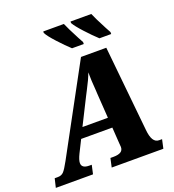

<svg xmlns="http://www.w3.org/2000/svg" viewBox="-204 -1071 1087 1198"><g transform="rotate(-20 339.5 -472.0)"><path d="M687 -59 674 0H331L344 -59H365Q396 -59 412.5 -69Q429 -79 429 -101Q429 -109 427 -127L420 -233H213L172 -151Q154 -114 154 -94Q154 -59 204 -59H220L207 0H-40L-26 -59H-5Q19 -59 33.5 -74Q48 -89 74 -137L387 -714H555L612 -147Q620 -59 667 -59ZM415 -300 404 -464 403 -484Q397 -556 397 -608Q382 -566 350 -506L333 -473L246 -300ZM220 -934V-944H357Q371 -910 412 -832L431 -797V-784H353Q319 -815 275.5 -862.5Q232 -910 220 -934ZM401 -934V-944H539Q553 -910 594 -832L613 -797V-784H535Q501 -815 457.5 -862.5Q414 -910 401 -934Z"/></g></svg>

Font: Noto Serif NarrowBlack
Style: Italic
Weight: 900
Width: 4
Italic angle: -12°
Designer: Monotype Design Team
Foundry: Monotype Imaging Inc.
Version: Version 1.001